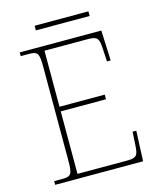

<svg xmlns="http://www.w3.org/2000/svg" viewBox="-122 -914 828 1000"><g transform="rotate(-15 292.5 -414.0)"><path d="M161 -803H451V-828H161ZM50 0H524L531 -163H511L507 -94C504 -39 498 -25 446 -25H177V-362H421V-387H177V-689H412C464 -689 470 -675 473 -620L477 -551H497L490 -714H50V-694H93C143 -694 149 -683 149 -606V-108C149 -31 143 -20 93 -20H50Z"/></g></svg>

Font: Noto Serif Gurmukhi Thin
Style: Regular
Weight: 100
Designer: Vaibhav Singh and the Monotype Design Team
Foundry: Monotype Imaging Inc.
Version: Version 2.004